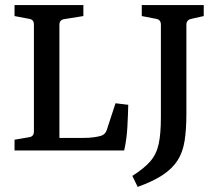

<svg xmlns="http://www.w3.org/2000/svg" viewBox="-20 -590 853 753"><path d="M433 -185 483 -179Q482 -138 479.5 -91Q477 -44 467 0H37V-42L95 -52Q113 -55 113 -74V-494Q113 -513 95 -516L37 -527V-570H307V-527L232 -515Q213 -512 213 -493V-49H303Q328 -49 347 -51.5Q366 -54 378 -58Q394 -64 399 -81ZM730 -516Q711 -512 711 -493V-145Q711 -82 704 -37.5Q697 7 676.5 39Q656 71 618.5 96Q581 121 520 143L499 100Q546 70 570 42Q594 14 602.5 -26Q611 -66 611 -130V-493Q611 -513 593 -516L536 -527V-570H779V-527Z"/></svg>

Font: Yrsa Medium
Style: Regular
Weight: 500
Designer: Anna Giedrys (Yrsa+Rasa design), David Brezina (Yrsa art-direction, Rasa art-direction, design)
Foundry: Rosetta Type Foundry
Version: Version 2.004